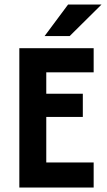

<svg xmlns="http://www.w3.org/2000/svg" viewBox="-20 -841 478 861"><path d="M66.7 0V-625H400V-516.7H187.5V-420.8H351.4V-316.7H187.5V-112.5H400V0ZM179.9 -679.2 285.4 -820.8H435.4L292.4 -679.2Z"/></svg>

Font: co2trust
Style: Bold
Weight: 700
Designer: Kristian Moeller
Foundry: Dicotype
Version: Version 1.000